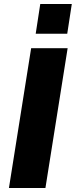

<svg xmlns="http://www.w3.org/2000/svg" viewBox="-20 -948 382 968"><path d="M25 0 137 -705H321L209 0ZM160 -778 183 -928H342L319 -778Z"/></svg>

Font: Nunito Sans 12pt Black
Style: Italic
Weight: 900
Italic angle: -9°
Designer: Vernon Adams
Foundry: Vernon Adams
Version: Version 3.101;gftools[0.9.27]